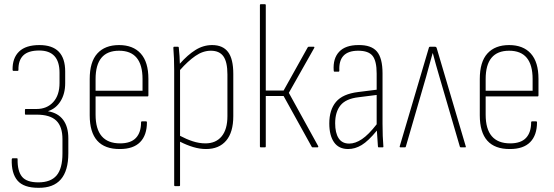

<svg xmlns="http://www.w3.org/2000/svg" viewBox="-20 -703 2642 916"><path d="M163 193Q93 193 63.5 158.5Q34 124 36 57Q37 52 40 52H61Q64 52 64 57Q63 113 85 140Q107 167 163 167Q222 167 250 134Q278 101 278 29V-39Q278 -99 248.5 -127.5Q219 -156 155 -156H102Q99 -156 99 -160V-178Q99 -183 102 -183H154Q204 -183 234 -216Q264 -249 264 -307V-356Q264 -462 167 -462Q115 -462 91 -438.5Q67 -415 68 -370Q68 -365 65 -365H44Q40 -365 40 -370Q39 -426 71 -457Q103 -488 168 -488Q291 -488 291 -362V-306Q291 -256 269 -220.5Q247 -185 210 -173V-172Q257 -164 281.5 -131Q306 -98 306 -43V28Q306 195 163 193Z M552 8Q408 9 408 -153V-326Q408 -408 444.5 -448Q481 -488 548 -488Q615 -488 651.5 -447.5Q688 -407 688 -327V-248Q688 -243 684 -243H436V-156Q436 -19 553 -19Q604 -19 628.5 -45Q653 -71 653 -120Q653 -124 657 -124H677Q681 -124 681 -120Q681 -58 648.5 -25Q616 8 552 8ZM436 -270H660V-326Q660 -461 548 -461Q436 -461 436 -326Z M815 185Q811 185 811 181V-369Q811 -396 810 -423.5Q809 -451 807 -475Q807 -480 811 -480H829Q833 -480 833 -476Q835 -456 836.5 -435.5Q838 -415 838 -399Q875 -441 912.5 -464.5Q950 -488 992 -488Q1043 -488 1068 -455Q1093 -422 1093 -350V-149Q1093 -72 1059 -32Q1025 8 963 8Q933 8 901.5 -1.5Q870 -11 839 -27V181Q839 185 835 185ZM986 -461Q948 -461 912 -436Q876 -411 839 -369V-55Q869 -39 899.5 -29Q930 -19 960 -19Q1010 -19 1037.5 -52.5Q1065 -86 1065 -149V-348Q1065 -407 1046 -434Q1027 -461 986 -461Z M1498 -6Q1500 0 1494 0H1472Q1468 0 1467 -3L1333 -245H1248V-4Q1248 0 1244 0H1224Q1220 0 1220 -4V-679Q1220 -683 1224 -683H1244Q1248 -683 1248 -679V-271H1333L1448 -477Q1450 -480 1453 -480H1476Q1482 -480 1479 -474L1358 -260Z M1641 8Q1596 8 1573.5 -24.5Q1551 -57 1551 -114Q1551 -179 1583 -217Q1615 -255 1689 -264L1777 -275V-352Q1777 -412 1757.5 -436.5Q1738 -461 1689 -461Q1594 -461 1599 -366Q1599 -361 1595 -361H1576Q1572 -361 1572 -367Q1568 -424 1598 -456Q1628 -488 1690 -488Q1751 -489 1778 -457.5Q1805 -426 1805 -353V-112Q1805 -82 1806 -55Q1807 -28 1809 -5Q1810 0 1805 0H1787Q1783 0 1783 -5Q1780 -44 1778 -80Q1737 -30 1705.5 -11Q1674 8 1641 8ZM1579 -115Q1579 -69 1595.5 -43.5Q1612 -18 1646 -18Q1675 -18 1706.5 -39Q1738 -60 1777 -110V-250L1690 -239Q1630 -232 1604.5 -200.5Q1579 -169 1579 -115Z M1891 0Q1886 0 1887 -5L2026 -475Q2027 -480 2032 -480H2056Q2061 -480 2063 -475L2202 -5Q2204 0 2199 0H2179Q2175 0 2174 -3L2076 -338Q2068 -365 2060 -393.5Q2052 -422 2045 -449H2044Q2036 -422 2028.5 -393.5Q2021 -365 2013 -337L1916 -3Q1915 0 1912 0Z M2413 8Q2269 9 2269 -153V-326Q2269 -408 2305.5 -448Q2342 -488 2409 -488Q2476 -488 2512.5 -447.5Q2549 -407 2549 -327V-248Q2549 -243 2545 -243H2297V-156Q2297 -19 2414 -19Q2465 -19 2489.5 -45Q2514 -71 2514 -120Q2514 -124 2518 -124H2538Q2542 -124 2542 -120Q2542 -58 2509.5 -25Q2477 8 2413 8ZM2297 -270H2521V-326Q2521 -461 2409 -461Q2297 -461 2297 -326Z"/></svg>

Font: Sofia Sans Cond ExtraLight
Style: Regular
Weight: 200
Width: 3
Designer: Botio Nikoltchev, Ani Petrova
Foundry: lettersoup
Version: Version 4.100; ttfautohint (v1.8.3)